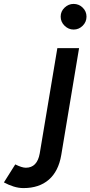

<svg xmlns="http://www.w3.org/2000/svg" viewBox="-152 -746 462 981"><path d="M-32 215Q-57 215 -82.5 207Q-108 199 -132 186L-74 94Q-40 111 -20 111Q38 111 51 38L141 -500H252L161 46Q147 129 97.5 172Q48 215 -32 215ZM224 -595Q198 -595 178 -614.5Q158 -634 158 -661Q158 -688 178 -707Q198 -726 224 -726Q251 -726 270.5 -707Q290 -688 290 -661Q290 -634 270.5 -614.5Q251 -595 224 -595Z"/></svg>

Font: Figtree Light SemiBold
Style: Italic
Weight: 600
Italic angle: -9.5°
Version: Version 2.001;gftools[0.9.30]